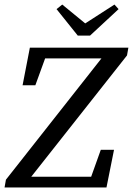

<svg xmlns="http://www.w3.org/2000/svg" viewBox="-20 -822 583 842"><path d="M0 0 6 -34 462 -613H543L537 -579L80 0ZM79 -448 111 -613H504L493 -566H133L195 -613L135 -448ZM47 0 57 -47H425L363 0L422 -165H480L447 0ZM253 -802 381 -697H319L482 -802L500 -782L375 -666H321L228 -782Z"/></svg>

Font: Lisu Bosa Medium
Style: Italic
Weight: 500
Italic angle: -19°
Designer: David Morse, Annie Olsen, Victor Gaultney, Frank Grießhammer (Latin)
Foundry: SIL International
Version: Version 2.000